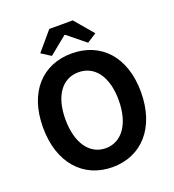

<svg xmlns="http://www.w3.org/2000/svg" viewBox="-167 -1076 1104 1219"><g transform="rotate(-20 385.0 -467.0)"><path d="M385.1 13.8C581.3 13.8 716 -132.9 716 -373.6C716 -613.5 581.3 -753.8 385.1 -753.8C188.9 -753.8 54.2 -614.3 54.2 -373.6C54.2 -132.9 188.9 13.8 385.1 13.8ZM385.1 -114C275 -114 205.5 -215.5 205.5 -373.6C205.5 -531.7 275 -626.8 385.1 -626.8C495.2 -626.8 565.4 -531.7 565.4 -373.6C565.4 -215.5 495.2 -114 385.1 -114ZM262.8 -781.8 383.1 -879.3H387.3L507.6 -781.8L571.2 -822.6L464.5 -948.4H305.7L199 -822.6Z"/></g></svg>

Font: Source Han Sans JP VF
Style: Regular
Weight: 250
Designer: Ryoko NISHIZUKA 西塚涼子 (kana, bopomofo & ideographs); Paul D. Hunt (Latin, Greek & Cyrillic); Sandoll Communications 산돌커뮤니
Foundry: Adobe
Version: Version 2.004;hotconv 1.0.118;makeotfexe 2.5.65603